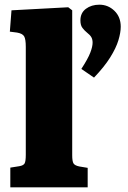

<svg xmlns="http://www.w3.org/2000/svg" viewBox="-20 -799 547 819"><path d="M24 0V-84L62 -90Q80 -93 85 -102Q90 -111 90 -139V-599Q90 -632 83 -644Q76 -656 53 -660L22 -664L29 -755L271 -768L288 -755V-137Q288 -111 293.5 -102Q299 -93 318 -89L354 -83V0ZM381 -468 327 -505Q355 -548 365 -574Q375 -600 375 -617Q375 -631 369.5 -640.5Q364 -650 351 -660Q341 -668 332 -679.5Q323 -691 323 -712Q323 -744 346.5 -761.5Q370 -779 404 -779Q441 -779 468 -753Q495 -727 495 -685Q495 -660 485 -627Q475 -594 450 -554Q425 -514 381 -468Z"/></svg>

Font: Literata ExtraBold
Style: Regular
Weight: 800
Designer: Latin by Veronika Burian and Jose Scaglione. Greek by Irene Vlachou. Cyrillic by Vera Evstafieva.
Foundry: TypeTogether
Version: Version 3.103;gftools[0.9.29]